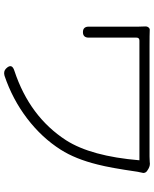

<svg xmlns="http://www.w3.org/2000/svg" viewBox="70 -790 732 911"><g transform="rotate(90 435.5 -334.0)"><path d="M305 3Q277 -25 316 -37Q533 -109 645 -282Q721 -401 740 -630H449H172Q158 -630 158 -616V-414Q158 -404 158 -394Q160 -362 132 -362Q104 -362 106 -394Q106 -404 106 -414V-624Q106 -646 105 -656Q104 -666 109.5 -673Q115 -680 123 -679Q143 -678 198 -678H722Q740 -678 748 -679Q764 -682 780 -673L788 -668Q805 -658 798 -638Q798 -635 796.5 -630.5Q795 -626 795 -624Q795 -622 794 -618Q776 -493 760 -431Q734 -326 690 -257Q633 -167 542 -97.5Q451 -28 339 10Q318 16 305 3Z"/></g></svg>

Font: GenSenRounded TW L
Style: Regular
Weight: 300
Version: Version 1.501;PS 1;hotconv 16.6.51;makeotf.lib2.5.65220